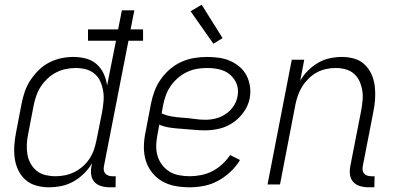

<svg xmlns="http://www.w3.org/2000/svg" viewBox="-20 -784 1690 816"><path d="M188 12Q160 12 133.5 4.5Q107 -3 88 -20Q69 -37 57.5 -61Q46 -85 42.5 -112Q39 -139 41 -167.5Q43 -196 49 -225L72 -345Q77 -370 85.5 -395Q94 -420 109.5 -443.5Q125 -467 145 -486.5Q165 -506 189.5 -518.5Q214 -531 240 -536.5Q266 -542 292 -542Q320 -542 346 -535Q372 -528 391 -511Q410 -494 421 -470Q432 -446 435 -420L473 -611H354V-659H482L498 -740H551L535 -659H588V-611H526L422 -79Q420 -70 421 -61.5Q422 -53 427 -47Q432 -41 440 -38Q448 -35 457 -35H472L471 12H447Q428 12 410.5 7Q393 2 381.5 -10.5Q370 -23 367.5 -41.5Q365 -60 369 -79L371 -90Q357 -66 336.5 -46Q316 -26 292 -12.5Q268 1 241 6.5Q214 12 188 12ZM216 -35Q236 -35 256 -39Q276 -43 295.5 -52.5Q315 -62 332 -77Q349 -92 361 -110.5Q373 -129 379.5 -148.5Q386 -168 390 -188L414 -308Q418 -331 420 -353.5Q422 -376 418.5 -397Q415 -418 406.5 -437.5Q398 -457 382 -470.5Q366 -484 345 -489.5Q324 -495 301 -495Q281 -495 259.5 -490.5Q238 -486 218.5 -476Q199 -466 182 -450Q165 -434 153 -415.5Q141 -397 134 -376.5Q127 -356 123 -336L100 -216Q95 -193 94 -171Q93 -149 96.5 -128Q100 -107 110 -89Q120 -71 136 -58Q152 -45 173 -40Q194 -35 216 -35Z M786 12Q754 12 724.5 6.5Q695 1 669.5 -13.5Q644 -28 626 -51Q608 -74 599.5 -102Q591 -130 591.5 -161.5Q592 -193 599 -225L622 -345Q627 -371 637 -397.5Q647 -424 664 -448Q681 -472 703.5 -491Q726 -510 752 -521.5Q778 -533 805.5 -537.5Q833 -542 859 -542Q886 -542 911 -538.5Q936 -535 958.5 -525Q981 -515 999 -499.5Q1017 -484 1028 -462.5Q1039 -441 1042.5 -416Q1046 -391 1041 -365Q1035 -335 1015.5 -307.5Q996 -280 969 -262Q942 -244 911.5 -237Q881 -230 852 -230Q827 -230 802.5 -232.5Q778 -235 752.5 -236.5Q727 -238 703 -241.5Q679 -245 657 -254L650 -216Q645 -192 644 -168.5Q643 -145 649 -123.5Q655 -102 668 -84.5Q681 -67 699 -55.5Q717 -44 740 -39.5Q763 -35 787 -35Q810 -35 835 -40Q860 -45 882.5 -56.5Q905 -68 924.5 -86Q944 -104 958 -125L1000 -104Q984 -77 959.5 -54Q935 -31 906.5 -15.5Q878 0 847 6Q816 12 786 12ZM854 -275Q875 -275 897 -280.5Q919 -286 938.5 -299Q958 -312 971.5 -331.5Q985 -351 989 -372Q993 -391 990.5 -408.5Q988 -426 979.5 -440.5Q971 -455 958.5 -466Q946 -477 930 -483.5Q914 -490 896 -492.5Q878 -495 860 -495Q839 -495 817.5 -491.5Q796 -488 775 -478Q754 -468 736 -452.5Q718 -437 705 -418Q692 -399 684.5 -378Q677 -357 673 -336L667 -302Q687 -293 710.5 -289Q734 -285 758.5 -283.5Q783 -282 806.5 -278.5Q830 -275 854 -275Z M887 -598 790 -736 837 -764 926 -622Z M1547 12Q1528 12 1510.5 7Q1493 2 1481.5 -10.5Q1470 -23 1467.5 -41.5Q1465 -60 1469 -79L1515 -314Q1519 -336 1521 -358Q1523 -380 1519.5 -400.5Q1516 -421 1507.5 -439.5Q1499 -458 1484 -471Q1469 -484 1448.5 -489.5Q1428 -495 1406 -495Q1386 -495 1365.5 -490.5Q1345 -486 1327 -476.5Q1309 -467 1293 -451.5Q1277 -436 1265.5 -418Q1254 -400 1247 -380.5Q1240 -361 1236 -342L1170 0H1117L1220 -530H1273L1256 -441Q1269 -464 1289 -484Q1309 -504 1332.5 -517.5Q1356 -531 1382 -536.5Q1408 -542 1432 -542Q1461 -542 1486.5 -534.5Q1512 -527 1530.5 -509Q1549 -491 1559.5 -467Q1570 -443 1573 -416Q1576 -389 1574 -361Q1572 -333 1566 -305L1522 -79Q1520 -70 1521 -61.5Q1522 -53 1527 -47Q1532 -41 1540 -38Q1548 -35 1557 -35H1572L1571 12Z"/></svg>

Font: Lode Dark
Style: Italic
Weight: 400
Italic angle: -11°
Monospace: yes
Designer: Belleve Invis
Foundry: Belleve Invis
Version: Version 29.2.0; ttfautohint (v1.8.3)